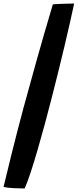

<svg xmlns="http://www.w3.org/2000/svg" viewBox="-103 -788 440 1086"><path d="M36.5 278Q11 278 -23 276.5Q-57 275 -83 269.5Q-65 193.5 -37 81Q-9 -31.5 29 -174.5Q63 -300.5 104.8 -449Q146.5 -597.5 196 -763.5Q206 -764.5 228 -765.5Q250 -766.5 274.5 -767.2Q299 -768 316.5 -768Q305.5 -717.5 291.5 -655Q277.5 -592.5 260.8 -522.5Q244 -452.5 226 -379.2Q208 -306 189.2 -233.5Q170.5 -161 152.5 -93.5Q131 -13.5 110 58.5Q89 130.5 70.5 186.8Q52 243 36.5 278Z"/></svg>

Font: Grandstander Thin SemiBold
Style: Italic
Weight: 600
Italic angle: -15°
Version: Version 1.200